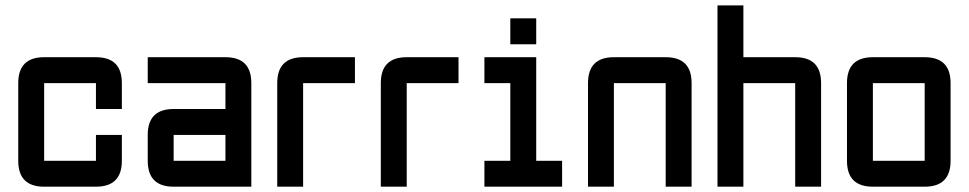

<svg xmlns="http://www.w3.org/2000/svg" viewBox="-20 -704 3653 724"><path d="M341.8 0H146.5Q48.8 0 48.8 -97.7V-390.6Q48.8 -488.3 146.5 -488.3H341.8Q439.5 -488.3 439.5 -390.6V-293H341.8V-390.6H146.5V-97.7H341.8V-195.3H439.5V-97.7Q439.5 0 341.8 0Z M927.7 0H634.8Q537.1 0 537.1 -97.7V-195.3Q537.1 -293 634.8 -293H830.1V-390.6H537.1V-488.3H830.1Q927.7 -488.3 927.7 -390.6ZM634.8 -97.7H830.1V-195.3H634.8Z M1123 -488.3H1318.4V-390.6H1123V0H1025.4V-390.6Q1025.4 -488.3 1123 -488.3Z M1513.7 -488.3H1709V-390.6H1513.7V0H1416V-390.6Q1416 -488.3 1513.7 -488.3Z M1904.3 -537.1V-634.8H2002V-537.1ZM1806.6 0V-97.7H1904.3V-390.6H1806.6V-488.3H2002V-97.7H2099.6V0Z M2490.2 -390.6H2294.9V0H2197.3V-390.6Q2197.3 -488.3 2294.9 -488.3H2490.2Q2587.9 -488.3 2587.9 -390.6V0H2490.2Z M2685.5 -683.6H2783.2V-488.3H2978.5Q3076.2 -488.3 3076.2 -390.6V0H2978.5V-390.6H2783.2V0H2685.5Z M3466.8 0H3271.5Q3173.8 0 3173.8 -97.7V-390.6Q3173.8 -488.3 3271.5 -488.3H3466.8Q3564.5 -488.3 3564.5 -390.6V-97.7Q3564.5 0 3466.8 0ZM3466.8 -97.7V-390.6H3271.5V-97.7Z"/></svg>

Font: BabelStone Moon Runes
Style: Regular
Weight: 400
Designer: Andrew West
Foundry: BabelStone
Version: Version 7.001 March 14, 2022